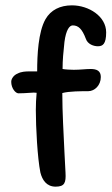

<svg xmlns="http://www.w3.org/2000/svg" viewBox="-20 -694 419 718"><path d="M346 -521C364 -521 377 -529 377 -573C377 -633 312 -674 249 -674C205 -674 170 -657 150 -622C123 -574 119 -488 119 -427H89C75 -427 59 -426 46 -419C33 -414 22 -401 22 -388C22 -364 38 -345 49 -345C64 -345 78 -346 93 -347C101 -348 112 -348 117 -347C115 -322 114 -308 114 -282C114 -218 120 -104 131 -49C138 -21 154 4 188 4C222 4 227 -11 225 -48L221 -125C218 -193 213 -273 213 -346C238 -353 285 -353 310 -353C334 -353 357 -375 357 -406C357 -429 342 -436 319 -436C300 -436 281 -433 256 -433C245 -433 224 -434 214 -436C214 -470 217 -499 221 -537C227 -583 240 -599 252 -599C273 -599 287 -586 301 -549C308 -528 331 -521 346 -521Z"/></svg>

Font: Itim
Style: Regular
Weight: 400
Designer: CadsonDemak Team
Foundry: Pablo Impallari
Version: Version 1.002;PS 001.002;hotconv 1.0.88;makeotf.lib2.5.64775